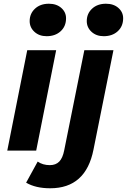

<svg xmlns="http://www.w3.org/2000/svg" viewBox="-20 -807 680 1029"><path d="M126 -538H281L174 0H19ZM139 -694Q139 -734 167.5 -760.5Q196 -787 242 -787Q283 -787 308.5 -764.5Q334 -742 334 -709Q334 -666 305 -639.5Q276 -613 230 -613Q190 -613 164.5 -636.5Q139 -660 139 -694ZM120 172 182 59Q209 78 247 78Q279 78 297.5 59Q316 40 324 -1L432 -538H588L481 -5Q440 202 249 202Q171 202 120 172ZM445 -694Q445 -734 473.5 -760.5Q502 -787 548 -787Q589 -787 614.5 -764.5Q640 -742 640 -709Q640 -666 611 -639.5Q582 -613 536 -613Q496 -613 470.5 -636.5Q445 -660 445 -694Z"/></svg>

Font: Montserrat Alternates
Style: Bold Italic
Weight: 700
Italic angle: -11.3°
Designer: Julieta Ulanovsky
Foundry: Julieta Ulanovsky
Version: Version 7.200